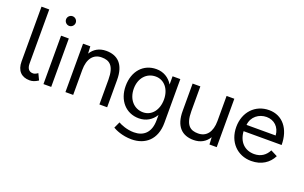

<svg xmlns="http://www.w3.org/2000/svg" viewBox="-101 -1184 2954 1864"><g transform="rotate(20 1375.5 -252.0)"><path d="M205 12C233 12 259 4 293 -18L262 -83C236 -65 225 -63 211 -63C172 -63 150 -91 150 -141V-700H70V-133C70 -41 119 12 205 12Z M345 0H425V-500H345ZM386 -616C413 -616 436 -639 436 -666C436 -694 413 -716 386 -716C359 -716 336 -694 336 -666C336 -639 359 -616 386 -616Z M572 0H652V-259C652 -372 703 -438 790 -437C866 -437 923 -404 923 -256V0H1003V-280C1004 -445 925 -512 809 -512C738 -512 684 -481 651 -426L647 -500H572Z M1330 212C1471 212 1577 125 1577 -48V-500H1497V-415C1460 -476 1401 -512 1327 -512C1193 -512 1101 -409 1101 -257C1101 -108 1193 -4 1327 -4C1401 -4 1460 -40 1497 -100V-47C1497 84 1426 140 1329 140C1255 140 1191 112 1166 97L1136 162C1161 177 1233 212 1330 212ZM1346 -73C1251 -73 1184 -150 1184 -259C1184 -366 1250 -442 1345 -442C1434 -442 1496 -366 1496 -259C1496 -150 1434 -73 1346 -73Z M2060 0H2135V-500H2055V-241C2055 -128 2004 -62 1917 -63C1841 -63 1784 -96 1784 -244V-500H1704V-220C1703 -55 1782 12 1898 12C1969 12 2023 -19 2056 -74Z M2494 12C2599 12 2674 -39 2713 -117L2644 -152C2617 -98 2569 -61 2498 -61C2402 -61 2334 -125 2327 -235H2720C2720 -401 2631 -512 2492 -512C2348 -512 2246 -403 2246 -250C2246 -96 2349 12 2494 12ZM2333 -302C2341 -389 2413 -441 2491 -441C2569 -441 2628 -388 2634 -302Z"/></g></svg>

Font: HB Figtree Prototype
Style: Regular
Weight: 400
Designer: Alfredo Marco Pradil
Foundry: Hanken Design Co.®
Version: Version 1.002;Glyphs 3.2 (3228)